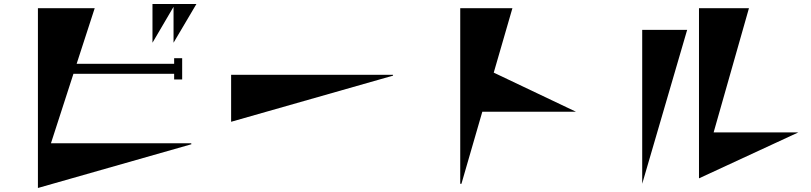

<svg xmlns="http://www.w3.org/2000/svg" viewBox="-20 -859 4040 957"><path d="M845 -646V-825L740 -646V-839H959ZM234 -145H933L934 -140L169 78V-818H452L362 -541H848V-569H888V-463H848V-491H346Z M1132 -486H1939V-482L1132 -252Z M2851 -302H2384L2280 57H2274V-818H2534L2441 -497Z M3537 -199H3959L3464 30V-818H3713ZM3181 57V-710H3405Z"/></svg>

Font: Chokokutai
Style: Regular
Weight: 400
Designer: 108号,108go
Foundry: Font Zone 108
Version: Version 1.000; ttfautohint (v1.8.3)